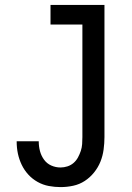

<svg xmlns="http://www.w3.org/2000/svg" viewBox="-20 -755 540 783"><path d="M227 8Q203 8 179 3.5Q155 -1 133.5 -13Q112 -25 95.5 -43Q79 -61 68.5 -83Q58 -105 53 -128.5Q48 -152 48 -177V-179H138V-178Q138 -158 143 -139Q148 -120 159.5 -104Q171 -88 189 -80Q207 -72 227 -72Q241 -72 255 -76.5Q269 -81 280 -90.5Q291 -100 298 -113Q305 -126 309.5 -139.5Q314 -153 315 -167.5Q316 -182 316 -196V-655H186V-735H406V-196Q406 -171 402.5 -145Q399 -119 389.5 -95.5Q380 -72 363.5 -51.5Q347 -31 325.5 -17Q304 -3 278.5 2.5Q253 8 227 8Z"/></svg>

Font: Iosevka Curly Slab Medium
Style: Regular
Weight: 500
Monospace: yes
Designer: Belleve Invis
Foundry: Belleve Invis
Version: Version 22.1.2; ttfautohint (v1.8.4)